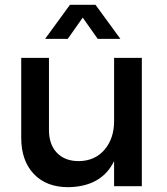

<svg xmlns="http://www.w3.org/2000/svg" viewBox="-20 -772 693 796"><path d="M568 0H453V-104Q401 2 263 4Q172 4 120 -51Q68 -106 68 -201V-532H183V-233Q183 -173 216 -138.5Q249 -104 307 -104Q374 -105 413.5 -151.5Q453 -198 453 -270V-532H568ZM385 -611 323 -699 261 -611H167L270 -752H376L479 -611Z"/></svg>

Font: Sapa
Style: Regular
Weight: 400
Version: Version 1.20 June 8, 2016